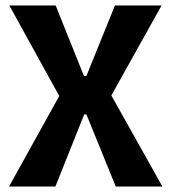

<svg xmlns="http://www.w3.org/2000/svg" viewBox="-20 -680 624 700"><path d="M13 0 196 -330 14 -660H183L286 -403H295L399 -660H569L386 -332L572 0H402L295 -263H287L182 0Z"/></svg>

Font: Bricolage Grotesque 36pt SemiCondensed
Style: Bold
Weight: 700
Width: 4
Designer: Mathieu Triay
Foundry: Atelier Triay
Version: Version 1.001;gftools[0.9.33.dev8+g029e19f]